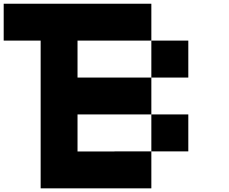

<svg xmlns="http://www.w3.org/2000/svg" viewBox="-20 -820 1240 1040"><path d="M200.2 -600.1H0V-799.8H799.8V-600.1H399.9V-399.9H799.8V-200.2H399.9V0.5H600.1V0H799.8V200.2H200.2ZM1000 -399.9H799.8V-600.1H1000ZM1000 0H799.8V-200.2H1000Z"/></svg>

Font: QuinqueFive
Style: Regular
Weight: 400
Monospace: yes
Designer: GGBotNet
Foundry: GGBotNet
Version: 1.1